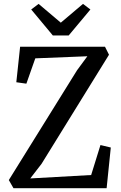

<svg xmlns="http://www.w3.org/2000/svg" viewBox="-20 -992 640 1012"><path d="M51 0 26.5 -43 386 -621.5 440.5 -695.5 166 -684.5 119 -551 66 -558.5 86 -745.5H533.5L554.5 -703.5L199 -128.5L139.5 -51.5L460.5 -69.5L509.5 -227.5L564 -214.5L542 0ZM258.5 -805 144.5 -942 183.5 -971.5 300.5 -872.5 417.5 -971.5 456.5 -942 342 -805Z"/></svg>

Font: Merriweather 24pt SemiCondensed
Style: Regular
Weight: 400
Width: 4
Designer: Eben Sorkin
Foundry: Eben Sorkin
Version: Version 2.100